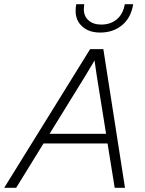

<svg xmlns="http://www.w3.org/2000/svg" viewBox="-60 -894 691 914"><path d="M417 -739Q364 -739 332 -767.5Q300 -796 300 -842Q300 -859 303 -874H341Q339 -858 339 -851Q339 -817 361.5 -797Q384 -777 422 -777Q466 -777 496 -802Q526 -827 534 -874H574Q564 -810 521.5 -774.5Q479 -739 417 -739ZM369 -660H432L535 0H486L452 -211H147L17 0H-40ZM176 -257H445L401 -531L390 -606L347 -534Z"/></svg>

Font: Elaine Sans Light
Style: Italic
Weight: 300
Italic angle: -13°
Designer: Wei Huang
Foundry: Wei Huang
Version: Version 2.001;December 24, 2019;FontCreator 12.0.0.2547 64-b